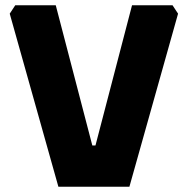

<svg xmlns="http://www.w3.org/2000/svg" viewBox="-20 -710 714 730"><path d="M17 -658 38 -690H192L331 -157H343L482 -690H636L657 -658L472 0H202Z"/></svg>

Font: Oxanium ExtraBold
Style: Regular
Weight: 800
Designer: Severin Meyer
Version: Version 2.000